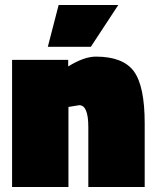

<svg xmlns="http://www.w3.org/2000/svg" viewBox="-20 -743 618 763"><path d="M252 0H28V-505H251V-479Q314 -518 361 -518Q469 -518 512 -459.5Q555 -401 555 -253V0H331V-238Q331 -325 295 -325L252 -318ZM213 -723H450L341 -557H170Z"/></svg>

Font: Titillium Web
Style: Black
Weight: 900
Version: Version 1.001;PS 35.000;hotconv 1.0.70;makeotf.lib2.5.55311